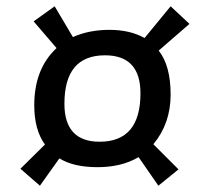

<svg xmlns="http://www.w3.org/2000/svg" viewBox="-20 -647 658 611"><path d="M485 -486Q523 -438 523 -346Q523 -254 468 -188L548 -108L484 -56L421 -147Q367 -115 290.5 -115Q214 -115 169 -143L107 -56L45 -110L123 -187Q89 -234 89 -312Q89 -428 160 -494L87 -579L154 -627L212 -529Q263 -552 328.5 -552Q394 -552 440 -526L523 -627L583 -571ZM314 -471Q185 -471 185 -317Q185 -196 297 -196Q427 -196 427 -350Q427 -471 314 -471Z"/></svg>

Font: Magra
Style: Regular
Weight: 400
Designer: Viviana Monsalve
Foundry: Viviana Monsalve
Version: Version 1.001